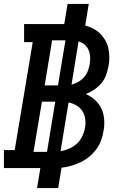

<svg xmlns="http://www.w3.org/2000/svg" viewBox="-27 -858 647 980"><path d="M162 102 179 0H-7V-92H48L140 -643H96V-735H301L318 -838H426L408 -728Q429 -722 448.5 -712Q468 -702 483.5 -687Q499 -672 510 -653Q521 -634 526 -612.5Q531 -591 531 -567.5Q531 -544 527 -521Q523 -499 515 -476Q507 -453 491 -434Q475 -415 454.5 -401Q434 -387 411 -378Q436 -367 457 -348.5Q478 -330 490 -305Q502 -280 504.5 -250.5Q507 -221 502 -192Q498 -167 489.5 -143Q481 -119 465.5 -97.5Q450 -76 429.5 -59Q409 -42 385.5 -30.5Q362 -19 337 -12Q312 -5 287 -2L270 102ZM201 -422H269L307 -652H239ZM338 -426Q356 -431 373 -440.5Q390 -450 402.5 -464.5Q415 -479 421.5 -496.5Q428 -514 431 -532Q434 -550 433 -568.5Q432 -587 425 -603Q418 -619 404.5 -630.5Q391 -642 374 -647ZM213 -83 255 -339H187L144 -83ZM282 -86Q304 -90 326 -99.5Q348 -109 365.5 -125Q383 -141 393 -162.5Q403 -184 407 -206Q411 -228 408 -250.5Q405 -273 393.5 -291Q382 -309 363 -320Q344 -331 323 -335Z"/></svg>

Font: Iosevka Curly Slab SmBdExObl
Style: Regular
Weight: 600
Width: 7
Italic angle: -9°
Monospace: yes
Designer: Belleve Invis
Foundry: Belleve Invis
Version: Version 11.1.0; ttfautohint (v1.8.3)